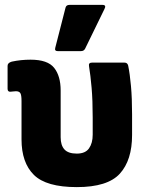

<svg xmlns="http://www.w3.org/2000/svg" viewBox="-20 -753 606 785"><path d="M294 12Q169 12 118.5 -38Q68 -88 68 -183V-340Q68 -365 63 -372.5Q58 -380 45 -380Q38 -380 33 -379Q28 -378 23 -378Q11 -377 11 -390V-484Q11 -496 28 -501Q65 -509 105 -509Q175 -509 201.5 -475.5Q228 -442 228 -383V-192Q228 -159 243.5 -142Q259 -125 294 -125Q329 -125 344 -146.5Q359 -168 359 -202V-272Q359 -343 354.5 -394.5Q350 -446 344 -482Q341 -497 356 -497H489Q501 -497 504 -485Q511 -451 515.5 -401Q520 -351 520 -286V-201Q520 -98 470 -43Q420 12 294 12ZM216 -544Q202 -544 206 -558L248 -722Q251 -733 264 -733H399Q416 -733 407 -716L328 -554Q323 -544 311 -544Z"/></svg>

Font: Sofia Sans Black
Style: Regular
Weight: 900
Designer: Botio Nikoltchev, Ani Petrova
Foundry: lettersoup
Version: Version 4.100; ttfautohint (v1.8.3)